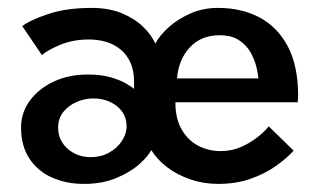

<svg xmlns="http://www.w3.org/2000/svg" viewBox="-20 -442 797 474"><path d="M187 12Q144 12 108.8 -3.5Q73.5 -19 52.8 -50.2Q32 -81.5 32 -127Q32 -164.5 54 -194Q76 -223.5 113 -240.8Q150 -258 196.5 -258Q230 -258 253.8 -251Q277.5 -244 291.8 -235.5Q306 -227 311 -222.5V-239Q311 -267.5 302 -287.5Q293 -307.5 277.2 -320.2Q261.5 -333 241.5 -338.8Q221.5 -344.5 199.5 -344.5Q159.5 -344.5 128.2 -331.2Q97 -318 83.5 -306L35 -377.5Q53.5 -392 98.5 -407.2Q143.5 -422.5 206.5 -422.5Q248.5 -422.5 280.2 -409.5Q312 -396.5 333 -376.2Q354 -356 363.5 -334.5Q374 -354.5 396.5 -374.8Q419 -395 450.2 -408.8Q481.5 -422.5 518 -422.5Q576.5 -422.5 621 -398.8Q665.5 -375 690.8 -327Q716 -279 716 -205Q716 -200.5 715.5 -197Q715 -193.5 715 -189.5H413Q413 -148.5 428.8 -121.8Q444.5 -95 469.8 -82Q495 -69 524.5 -69Q553 -69 576.5 -79.8Q600 -90.5 617.5 -104.8Q635 -119 643.5 -130L705 -70Q688 -51.5 661.5 -32.5Q635 -13.5 599.2 -0.8Q563.5 12 518 12Q482.5 12 449.8 0.8Q417 -10.5 392.2 -29.5Q367.5 -48.5 353.5 -71.5Q346 -56.5 324 -36.8Q302 -17 267.2 -2.5Q232.5 12 187 12ZM203.5 -54Q229 -54 249 -65Q269 -76 280.8 -93.8Q292.5 -111.5 292.5 -130Q292.5 -161 268.5 -180Q244.5 -199 210 -199Q189 -199 169 -190.2Q149 -181.5 136.2 -165.5Q123.5 -149.5 123.5 -127Q123.5 -96 146.5 -75.2Q169.5 -54.5 203.5 -54ZM417 -248.5H618Q617 -260 612.8 -277.5Q608.5 -295 598.5 -312.8Q588.5 -330.5 570 -342.8Q551.5 -355 522 -355Q476.5 -355 448.8 -325.2Q421 -295.5 417 -248.5Z"/></svg>

Font: League Spartan Thin Medium
Style: Regular
Weight: 500
Version: Version 2.002